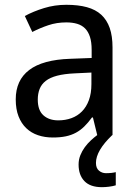

<svg xmlns="http://www.w3.org/2000/svg" viewBox="-20 -566 571 804"><path d="M387.2 0 369.1 -74.2H365.2Q349.1 -52.2 333 -36.4Q316.9 -20.5 297.9 -10.3Q278.8 0 255.4 4.9Q231.9 9.8 201.2 9.8Q167.5 9.8 139.2 0.2Q110.8 -9.3 90.1 -29.1Q69.3 -48.8 57.6 -78.9Q45.9 -108.9 45.9 -149.9Q45.9 -230 102.3 -272.9Q158.7 -315.9 273.9 -319.8L363.8 -323.2V-356.9Q363.8 -389.6 356.7 -411.6Q349.6 -433.6 336.2 -447Q322.8 -460.4 303 -466.3Q283.2 -472.2 257.8 -472.2Q217.3 -472.2 182.4 -460.4Q147.5 -448.7 115.2 -432.1L84 -499Q120.1 -518.6 164.6 -532.2Q209 -545.9 257.8 -545.9Q307.6 -545.9 344 -535.9Q380.4 -525.9 404.1 -504.2Q427.7 -482.4 439.5 -448.7Q451.2 -415 451.2 -367.2V0ZM224.1 -62Q253.9 -62 279.3 -71.3Q304.7 -80.6 323.2 -99.4Q341.8 -118.2 352.3 -146.7Q362.8 -175.3 362.8 -213.9V-262.2L293 -258.8Q249 -256.8 219.2 -249Q189.5 -241.2 171.6 -227.3Q153.8 -213.4 146 -193.6Q138.2 -173.8 138.2 -148.9Q138.2 -104 161.9 -83Q185.5 -62 224.1 -62ZM381.8 116.2Q381.8 138.2 394.5 148.7Q407.2 159.2 423.8 159.2Q436 159.2 447 158Q458 156.7 464.8 154.8V210Q452.1 213.9 436.5 215.8Q420.9 217.8 406.7 217.8Q357.9 217.8 333.5 192.4Q309.1 167 309.1 123Q309.1 102.5 316.4 84.2Q323.7 65.9 335.2 50.3Q346.7 34.7 360.4 22Q374 9.3 386.7 0H449.7Q381.8 64.9 381.8 116.2Z"/></svg>

Font: Genotype
Style: Regular
Weight: 400
Foundry: Ascender Corporation
Version: Version 1.00